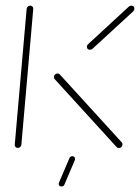

<svg xmlns="http://www.w3.org/2000/svg" viewBox="-20 -539 509 699"><path d="M44.8 -0.4Q39.6 -0.4 36.5 -3.9Q33.3 -7.4 33.7 -12.2L77 -506.7Q77.4 -511.5 81.3 -515Q85.2 -518.5 90 -518.5Q94.8 -518.5 98.1 -515Q101.5 -511.5 101.1 -506.7L57.8 -12.2Q57 -7 53.3 -3.7Q49.6 -0.4 44.8 -0.4ZM425.9 -13.3Q425.9 -7.8 422.2 -3.9Q418.5 0 413 0Q408.1 0 404.8 -3.3L179.3 -250.7Q176.3 -253.7 176.3 -259.3Q176.7 -264.1 180.4 -267.8Q184.1 -271.5 189.3 -271.5Q194.1 -271.5 197.8 -267.8L423.3 -20.7Q425.9 -17.4 425.9 -13.3ZM458.1 -518.5Q463 -518.5 466.1 -515.6Q469.3 -512.6 469.3 -507.8Q469.3 -502.6 465.2 -497.8L316.3 -361.1Q312.6 -357.8 307.4 -357.8Q302.6 -357.8 299.4 -360.7Q296.3 -363.7 296.3 -368.5Q296.3 -374.4 300.7 -378.1L449.3 -515.2Q454.1 -518.5 458.1 -518.5ZM193.7 130.4Q193.7 128.1 194.8 125.9L232.6 37Q233.7 33.7 236.7 31.7Q239.6 29.6 243.3 29.6Q247.8 29.6 250.6 32.6Q253.3 35.6 253.3 39.6Q253.3 40.7 252.6 43.7L214.8 132.2Q213.7 135.9 210.6 138Q207.4 140 203.7 140Q199.3 140 196.5 137.2Q193.7 134.4 193.7 130.4Z"/></svg>

Font: 26F Galaxy Sans Thin
Style: Italic
Weight: 100
Italic angle: -4.99998°
Designer: C₂₉H₂₅N₃O₅
Version: Version 1.200